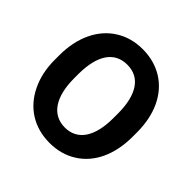

<svg xmlns="http://www.w3.org/2000/svg" viewBox="-186 -886 1061 1061"><g transform="rotate(45 345.0 -355.5)"><path d="M647 -371C647 -441 635 -503 610 -556C560 -662 464 -721 345 -721C286 -721 233 -707 187 -678C95 -621 42 -511 42 -371V-335C42 -267 55 -207 81 -154C132 -49 227 10 346 10C405 10 458 -4 504 -33C596 -90 647 -199 647 -339ZM499 -337C499 -189 443 -110 346 -110C246 -110 190 -194 190 -339V-374C191 -522 246 -600 345 -600C444 -600 499 -520 499 -372Z"/></g></svg>

Font: Noto Sans KR Bold
Style: Regular
Weight: 700
Designer: Ryoko NISHIZUKA  (kana & ideographs); Paul D. Hunt (Latin, Greek & Cyrillic); Wenlong ZHANG  (bopomofo); Sandoll Communi
Foundry: Adobe Systems Incorporated
Version: Version 1.004;PS 1.004;hotconv 1.0.82;makeotf.lib2.5.63406